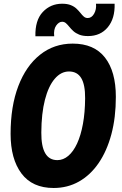

<svg xmlns="http://www.w3.org/2000/svg" viewBox="-20 -970 640 1006"><path d="M261 15Q149.5 15 92.5 -61Q35.5 -137 35.5 -268.5Q35.5 -413 76 -519Q116.5 -625 189.8 -683.2Q263 -741.5 361 -741.5Q473 -741.5 530 -668.5Q587 -595.5 587 -462.5Q587 -354 563.5 -266.2Q540 -178.5 496.8 -115.5Q453.5 -52.5 393.8 -18.8Q334 15 261 15ZM280.5 -131Q311.5 -131 338 -153.5Q364.5 -176 384 -218.2Q403.5 -260.5 414.5 -320.5Q425.5 -380.5 426 -455Q426.5 -526.5 405.5 -561Q384.5 -595.5 341.5 -595.5Q299.5 -595.5 266.8 -557.2Q234 -519 215.5 -447.5Q197 -376 196.5 -275.5Q196 -203 217 -167Q238 -131 280.5 -131ZM441 -781Q413.5 -781 395 -788.5Q376.5 -796 364.2 -807.2Q352 -818.5 343 -829.8Q334 -841 325.5 -848.5Q317 -856 305.5 -856Q288.5 -856 274.2 -835.8Q260 -815.5 264 -780H165.5Q163.5 -864 204.2 -907.2Q245 -950.5 305.5 -950.5Q333 -950.5 351.2 -943Q369.5 -935.5 381.2 -924.2Q393 -913 401.8 -901.8Q410.5 -890.5 419.2 -883Q428 -875.5 439.5 -875.5Q460 -875.5 473 -898Q486 -920.5 483 -950.5H580.5Q583 -873.5 544.8 -827.2Q506.5 -781 441 -781Z"/></svg>

Font: Spline Sans Mono
Style: Italic
Weight: 400
Italic angle: -4°
Monospace: yes
Designer: Eben Sorkin, Mirko Velimirovic
Foundry: Sorkin Type
Version: Version 1.004